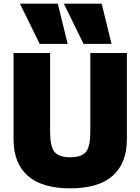

<svg xmlns="http://www.w3.org/2000/svg" viewBox="-20 -1020 768 1050"><path d="M197 -780 89 -1000H296L350 -780ZM437 -780 329 -1000H536L590 -780ZM364 10Q210 10 132 -58.5Q54 -127 54 -260V-730H254V-300Q254 -220 277.5 -190Q301 -160 364 -160Q427 -160 450.5 -190Q474 -220 474 -300V-730H674V-260Q674 -127 596 -58.5Q518 10 364 10Z"/></svg>

Font: M PLUS 1 Black
Style: Regular
Weight: 900
Designer: Coji Morishita
Foundry: UNDERFOREST DESIGN
Version: Version 1.001